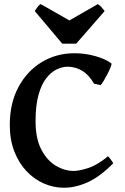

<svg xmlns="http://www.w3.org/2000/svg" viewBox="-20 -885 598 920"><path d="M522.9 -103Q460.4 -39.1 401.4 -12.2Q342.3 14.6 286.1 14.6Q236.8 14.6 190.4 -5.6Q144 -25.9 107.2 -64.7Q70.3 -103.5 48.6 -159.4Q26.9 -215.3 26.9 -286.1Q26.9 -390.1 68.1 -467.3Q109.4 -544.4 179.7 -587.2Q250 -629.9 337.4 -629.9Q389.6 -629.9 439 -615.5Q488.3 -601.1 513.7 -581.1Q516.1 -579.1 510.7 -564.9Q505.4 -550.8 496.1 -532.5Q486.8 -514.2 477.3 -498.5Q467.8 -482.9 462.4 -477.1L430.7 -483.9Q406.2 -526.4 373.8 -545.9Q341.3 -565.4 303.7 -565.4Q278.8 -565.4 252 -552.7Q225.1 -540 201.9 -510.5Q178.7 -481 164.6 -430.7Q150.4 -380.4 150.4 -304.2Q150.4 -221.2 178 -168.5Q205.6 -115.7 247.6 -90.8Q289.6 -65.9 332.5 -65.9Q358.9 -65.9 402.6 -79.8Q446.3 -93.8 497.6 -136.2Q502.4 -132.3 511.5 -119.6Q520.5 -106.9 522.9 -103ZM345.2 -675.8H278.3L146.5 -832Q152.8 -841.3 159.7 -851.3Q166.5 -861.3 175.3 -865.2L312.5 -787.1L448.7 -865.2Q456.5 -861.3 465.6 -851.3Q474.6 -841.3 481.4 -832Z"/></svg>

Font: Gentium Plus
Style: Bold
Weight: 700
Designer: Victor Gaultney, Annie Olsen, Iska Routamaa, Becca Hirsbrunner
Foundry: SIL International
Version: Version 6.101